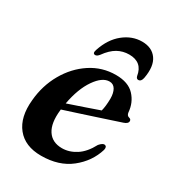

<svg xmlns="http://www.w3.org/2000/svg" viewBox="-159 -721 743 821"><g transform="rotate(30 213.0 -310.5)"><path d="M391.5 -147.5Q371.5 -81.5 314.5 -36.2Q257.5 9 170 9Q90.5 9 50.5 -40.8Q10.5 -90.5 19 -177.5Q25.5 -253 61 -315Q96.5 -377 152.5 -413.8Q208.5 -450.5 276 -450.5Q337 -450.5 367.5 -417.8Q398 -385 401.5 -338.5Q403.5 -323 415.5 -320.5Q424.5 -318.5 425.5 -310Q426.5 -296.5 405 -289.5Q388.5 -284 357.5 -273.8Q326.5 -263.5 288.8 -251.2Q251 -239 213.2 -226.5Q175.5 -214 145 -204.5Q145 -202.5 144.5 -200.5Q137 -134 160 -98.8Q183 -63.5 231.5 -63.5Q267 -63.5 300.2 -84.8Q333.5 -106 358 -152.5Q373.5 -170.5 384 -168Q395.5 -165 391.5 -147.5ZM266 -412.5Q231 -412.5 197.8 -364.5Q164.5 -316.5 150 -237.5Q186.5 -250 228.5 -264.2Q270.5 -278.5 298.5 -288.5Q305 -313 305.5 -350Q305.5 -378.5 295.5 -395.5Q285.5 -412.5 266 -412.5ZM281.5 -554.5Q250.5 -554.5 224.2 -539.8Q198 -525 174 -491.5Q164.5 -479.5 156 -479.5Q141 -479.5 148.5 -501Q169 -563 210.8 -596.5Q252.5 -630 301.5 -630Q350.5 -630 374.2 -596.5Q398 -563 386.5 -500.5Q382.5 -479.5 368 -479.5Q359 -479.5 356 -491.5Q346 -554.5 281.5 -554.5Z"/></g></svg>

Font: Fraunces 144pt Soft SemiBold
Style: Italic
Weight: 600
Italic angle: -16°
Version: Version 1.000;[b76b70a41]